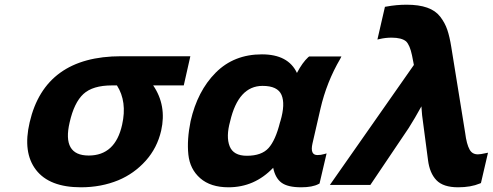

<svg xmlns="http://www.w3.org/2000/svg" viewBox="-20 -786 2094 816"><path d="M483 -20Q410 10 324 10Q190 10 133 -64Q76 -138 106 -266Q171 -547 495 -547H789L761 -423H631Q689 -338 665 -231Q648 -157 599 -102.5Q550 -48 483 -20ZM477 -423H456Q374 -423 334.5 -386.5Q295 -350 276 -266Q243 -125 357 -125Q470 -125 499 -256Q521 -354 477 -423Z M1096 -421Q993 -421 958 -270Q940 -205 956 -164.5Q972 -124 1029 -124Q1092 -124 1121.5 -157Q1151 -190 1170 -266L1172 -272Q1193 -344 1176.5 -382.5Q1160 -421 1096 -421ZM1334 -4Q1308 10 1260 10Q1203 10 1176.5 -9.5Q1150 -29 1141 -73Q1062 10 951 10Q875 10 831 -28.5Q787 -67 780.5 -129.5Q774 -192 790 -271Q819 -399 896.5 -477Q974 -555 1093 -555Q1205 -555 1242 -476Q1265 -520 1290 -543L1294 -546H1431L1426 -536Q1368 -437 1342 -324L1308 -176Q1297 -127 1329 -127Q1344 -127 1357 -131L1368 -134L1338 -6Z M2024 -8 2019 -6Q1981 10 1927 10Q1864 10 1835 -20Q1806 -50 1799 -106Q1775 -288 1774 -296Q1774 -300 1772.5 -314Q1771 -328 1771 -334Q1743 -283 1717 -242L1554 0H1382L1739 -510L1731 -551Q1722 -594 1706 -610Q1687 -626 1644 -626Q1618 -626 1593 -620L1584 -618L1616 -757L1622 -758Q1665 -766 1708 -766Q1760 -766 1795.5 -753.5Q1831 -741 1851 -715Q1871 -689 1881 -659.5Q1891 -630 1898 -586L1957 -221Q1963 -173 1976 -150Q1987 -130 2011 -130Q2022 -130 2044 -135L2054 -137Z"/></svg>

Font: Passageway
Style: BdIt
Weight: 700
Foundry: Ascender Corporation
Version: Version 1.11